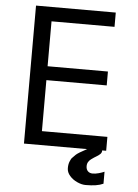

<svg xmlns="http://www.w3.org/2000/svg" viewBox="-60 -771 721 1005"><g transform="rotate(5 300.0 -268.5)"><path d="M88 -725H507V-650H176V-414H493V-341H176V-73H520V0H88ZM328 108Q328 87 334.2 72.5Q340.5 58 343.2 55Q346 52 363 35Q373 25 420 0H499Q499.5 11.5 491.2 19.5Q483 27.5 469 35.5L460 41Q453.5 45.5 445 51.5Q436.5 57.5 430.8 66.8Q425 76 425 89Q425 106 434.5 115.5Q444 125 460 125Q474.5 125 491.8 120.2Q509 115.5 521 110V173Q503.5 181 481.2 184.5Q459 188 428 188Q407.5 188 383.8 177.2Q360 166.5 344 148Q328 129.5 328 108Z"/></g></svg>

Font: JuliaMono
Style: Regular
Weight: 400
Monospace: yes
Designer: cormullion
Foundry: corm
Version: Version 0.055; ttfautohint (v1.8.4)